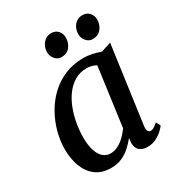

<svg xmlns="http://www.w3.org/2000/svg" viewBox="-183 -885 940 1014"><g transform="rotate(-30 287.0 -378.0)"><path d="M459.5 -95.5Q456.5 -72.5 463 -64Q469.5 -55.5 478.5 -55.5Q487.5 -55.5 497.8 -61.5Q508 -67.5 523 -81L537 -54Q532.5 -47 516.8 -31.5Q501 -16 476.5 -3Q452 10 421.5 10Q392.5 10 374.2 -5Q356 -20 356 -53L359.5 -80.5Q342 -59 319.5 -38Q297 -17 267.5 -3.5Q238 10 199.5 10Q144 10 107.5 -17.5Q71 -45 53.2 -92Q35.5 -139 35.5 -197Q35.5 -247.5 49.2 -300Q63 -352.5 89.8 -400.2Q116.5 -448 156 -485.8Q195.5 -523.5 247 -545.2Q298.5 -567 361.5 -567Q385.5 -567 414 -561Q442.5 -555 463.5 -546.5L524.5 -566.5ZM406 -496.5Q393.5 -504 378.5 -507.8Q363.5 -511.5 347.5 -511.5Q308 -511.5 276.5 -493Q245 -474.5 221.2 -443.2Q197.5 -412 182 -372Q166.5 -332 158.8 -288.2Q151 -244.5 151 -202Q151 -155.5 161.5 -123.2Q172 -91 190.8 -74.5Q209.5 -58 234.5 -58Q255.5 -58 273.5 -65.8Q291.5 -73.5 307 -85.8Q322.5 -98 335 -112.2Q347.5 -126.5 357.5 -139.5ZM264 -628Q241.5 -628 225.8 -646.8Q210 -665.5 210.5 -690Q211.5 -721.5 230.5 -743.5Q249.5 -765.5 278.5 -765.5Q306 -765.5 321 -747.8Q336 -730 335.5 -706Q335 -673.5 316.5 -650.8Q298 -628 264 -628ZM455 -628Q432.5 -628 416.5 -646.8Q400.5 -665.5 401 -690Q402 -721.5 420.5 -743.5Q439 -765.5 469 -765.5Q496 -765.5 511.5 -747.8Q527 -730 526.5 -706Q526 -673.5 507.2 -650.8Q488.5 -628 455 -628Z"/></g></svg>

Font: Merriweather 20pt Medium
Style: Italic
Weight: 500
Italic angle: -7.8°
Version: Version 2.101